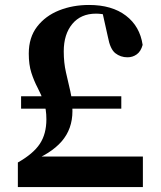

<svg xmlns="http://www.w3.org/2000/svg" viewBox="-20 -754 650 774"><path d="M65 -316V-366H469V-316ZM52 0V-99Q114 -134 140.5 -174Q167 -214 167 -273Q167 -314 156.5 -343.5Q146 -373 131.5 -400.5Q117 -428 106.5 -460.5Q96 -493 96 -538Q96 -603 129.5 -646.5Q163 -690 218 -712Q273 -734 339 -734Q431 -734 487.5 -691Q544 -648 555 -573Q548 -547 531.5 -535Q515 -523 494 -523Q466 -523 445 -539.5Q424 -556 415 -605L390 -717L472 -672Q437 -686 413.5 -692.5Q390 -699 367 -699Q306 -699 271.5 -657.5Q237 -616 237 -547Q237 -501 246 -462Q255 -423 263.5 -386Q272 -349 272 -306Q272 -234 228.5 -184Q185 -134 97 -100L127 -139V-123H556V0Z"/></svg>

Font: Noto Serif JP ExtraLight Black
Style: Regular
Weight: 900
Version: Version 2.003-H1;hotconv 1.1.1;makeotfexe 2.6.0